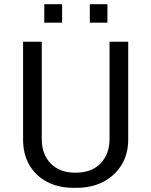

<svg xmlns="http://www.w3.org/2000/svg" viewBox="-20 -885 721 915"><path d="M331 10Q258 10 204 -18.5Q150 -47 120 -98.5Q90 -150 90 -220V-686H179V-222Q179 -150 221.5 -106Q264 -62 340 -62Q417 -62 459.5 -106.5Q502 -151 502 -222V-686H591V-220Q591 -151 559.5 -99.5Q528 -48 473 -19Q418 10 346 10ZM191 -777V-865H276V-777ZM408 -777V-865H492V-777Z"/></svg>

Font: Chivo Medium Light
Style: Regular
Weight: 300
Version: Version 2.002